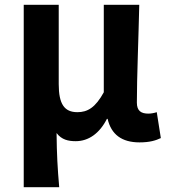

<svg xmlns="http://www.w3.org/2000/svg" viewBox="-20 -580 704 801"><path d="M79 201H227C220 120 217 66 216 -25C237 3 265 9 296 9C349 9 395 -23 426 -84H429C444 -19 488 14 562 14C605 14 630 6 651 -4L634 -112C622 -108 609 -106 599 -106C569 -106 551 -117 551 -152C551 -257 558 -423 561 -560H413V-195C378 -131 345 -112 303 -112C249 -112 225 -145 225 -229V-560H79Z"/></svg>

Font: Source Han Sans Old Style Bold
Style: Regular
Weight: 700
Designer: Ryoko NISHIZUKA (kana & ideographs); Paul D. Hunt (Latin, Greek & Cyrillic); Wenlong ZHANG (bopomofo); Sandoll Communica
Foundry: Adobe Systems Incorporated
Version: Version 1.004;PS 1.004;hotconv 1.0.81;makeotf.lib2.5.63406